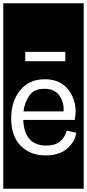

<svg xmlns="http://www.w3.org/2000/svg" viewBox="-32 -937 530 1170"><path d="M-12 213V-917H478V213ZM122 -564H366V-621H122ZM433 -128 374 -141Q364 -100 334 -75Q304 -50 251 -50Q116 -50 110 -206H423Q429 -233 429 -259Q428 -338 380 -396Q332 -454 240 -454Q146 -454 91 -387Q36 -320 36 -216Q36 -108 94 -49Q152 10 246 10Q328 10 376 -30.5Q424 -71 433 -128ZM355 -258H111Q118 -314 147 -355Q176 -396 238 -396Q303 -396 331.5 -352Q360 -308 355 -258Z"/></svg>

Font: Zilla Slab Highlight
Style: Regular
Weight: 400
Designer: Typotheque Type Foundry
Foundry: Typotheque type foundry
Version: Version 1.1; 2017; ttfautohint (v1.6)